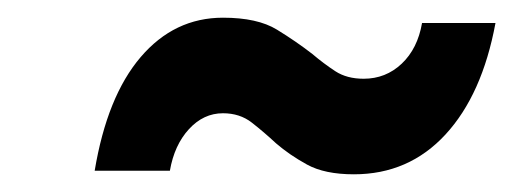

<svg xmlns="http://www.w3.org/2000/svg" viewBox="-20 -523 580 217"><path d="M232 -503Q271 -503 293 -489.5Q315 -476 333 -462Q346 -451 359 -442.5Q372 -434 391 -434Q416 -434 434 -451Q452 -468 457 -497H540Q525 -416 483.5 -371Q442 -326 380 -326Q347 -326 327 -337Q307 -348 292 -361Q278 -374 264.5 -384.5Q251 -395 232 -395Q210 -395 193.5 -377Q177 -359 172 -330H87Q101 -414 139 -458.5Q177 -503 232 -503Z"/></svg>

Font: Overused Grotesk
Style: Bold Italic
Weight: 700
Italic angle: -10°
Version: Version 0.003